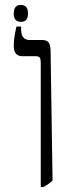

<svg xmlns="http://www.w3.org/2000/svg" viewBox="-20 -755 302 782"><path d="M146 7V-500Q146 -514 142 -520Q138 -526 126 -526H71Q36 -526 36 -569Q36 -586 39 -605.5Q42 -625 47 -647H66V-636Q66 -592 101 -592H152Q170 -592 177.5 -582.5Q185 -573 186 -551L194 -20Q180 -5 155 7ZM65 -666Q36 -666 36 -700Q36 -735 65 -735Q94 -735 94 -700Q94 -666 65 -666Z"/></svg>

Font: Noto Serif Hebrew SemiCondensed Light
Style: Regular
Weight: 300
Width: 4
Designer: Monotype Design Team
Foundry: Monotype Imaging Inc.
Version: Version 2.004; ttfautohint (v1.8.4.7-5d5b)